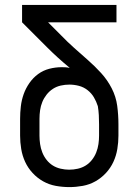

<svg xmlns="http://www.w3.org/2000/svg" viewBox="-20 -755 565 783"><path d="M263 8Q235 8 207.5 3Q180 -2 156 -15.5Q132 -29 113 -49.5Q94 -70 82.5 -95Q71 -120 66.5 -147.5Q62 -175 62 -202V-270Q62 -296 65 -321.5Q68 -347 76.5 -371Q85 -395 100 -416.5Q115 -438 135.5 -453Q156 -468 181 -474.5Q206 -481 232 -481Q240 -481 248 -480.5Q256 -480 264 -478L263 -479Q263 -480 262.5 -480Q262 -480 261 -481L260 -482Q237 -501 215 -521Q193 -541 172 -562L70 -664V-735H455V-664H176L228 -612Q254 -585 282 -560Q310 -535 338.5 -510Q367 -485 392.5 -457Q418 -429 435.5 -395Q453 -361 458 -323.5Q463 -286 463 -248V-202Q463 -175 458.5 -147.5Q454 -120 442.5 -95Q431 -70 412 -49.5Q393 -29 369 -15.5Q345 -2 317.5 3Q290 8 263 8ZM262 -63Q280 -63 297.5 -67Q315 -71 329.5 -80Q344 -89 355 -103Q366 -117 372.5 -133.5Q379 -150 381.5 -167.5Q384 -185 384 -202V-248Q384 -267 383 -285.5Q382 -304 379 -322Q373 -341 363 -358Q353 -375 337 -387.5Q321 -400 301.5 -405Q282 -410 263 -410Q245 -410 227.5 -406Q210 -402 195.5 -392.5Q181 -383 170 -369Q159 -355 152.5 -339Q146 -323 143.5 -305.5Q141 -288 141 -270V-202Q141 -185 143.5 -167.5Q146 -150 152.5 -133.5Q159 -117 170 -103Q181 -89 195.5 -80Q210 -71 227.5 -67Q245 -63 262 -63Z"/></svg>

Font: Iosevka Pride
Style: Regular
Weight: 400
Monospace: yes
Designer: Belleve Invis
Foundry: Belleve Invis
Version: Version 30.3.1; ttfautohint (v1.8.4)